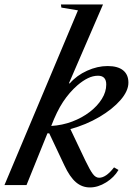

<svg xmlns="http://www.w3.org/2000/svg" viewBox="-65 -831 604 862"><path d="M338.5 10.5Q303 10.5 275.5 -13.2Q248 -37 224 -88.5L156 -232.5H148L54 0H-45L285 -784.5L210.5 -797L208.5 -811H397.5L244.5 -457H248.5Q279.5 -492.5 326 -513.5Q372.5 -534.5 418 -534.5Q464 -534.5 487.8 -515.2Q511.5 -496 511.5 -460Q511.5 -422.5 475.8 -381.5Q440 -340.5 381 -305.8Q322 -271 251 -251.5L318.5 -109.5Q339 -67 351.8 -50Q364.5 -33 380 -33Q411 -33 447 -79.5L467 -68Q447.5 -34.5 411.2 -12Q375 10.5 338.5 10.5ZM165 -265.5Q214.5 -268.5 259 -285.2Q303.5 -302 338 -328.5Q372.5 -355 392.2 -386.8Q412 -418.5 412 -451.5Q412 -491 375 -491Q352.5 -491 329.8 -480Q307 -469 282.5 -448Q246.5 -416.5 218.2 -373.8Q190 -331 165 -265.5Z"/></svg>

Font: Libre Caslon Text
Style: Italic
Weight: 400
Italic angle: -22.583°
Designer: Pablo Impallari, Rodrigo Fuenzalida, Katja Schimmel
Foundry: Pablo Impallari, Rodrigo Fuenzalida
Version: Version 2.000